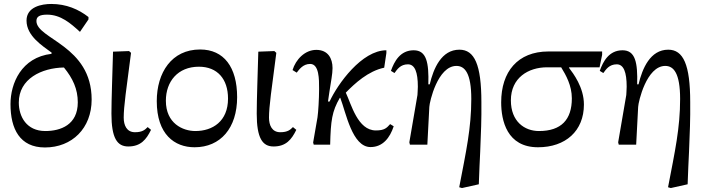

<svg xmlns="http://www.w3.org/2000/svg" viewBox="-20 -731 3572 970"><path d="M427 -645C377 -684 315 -711 239 -711C191 -711 114 -697 114 -627C114 -549 195 -499 241 -465L240 -459C88 -441 33 -310 33 -205C33 -80 80 14 207 14C344 14 443 -83 443 -228C443 -502 164 -533 164 -625C164 -647 180 -657 218 -657C287 -657 337 -613 384 -570L427 -633ZM373 -214C373 -100 286 -69 209 -69C114 -69 75 -142 75 -213C75 -333 190 -388 303 -390C348 -335 373 -281 373 -214Z M543 -157C543 -33 572 9 628 9C691 9 719 -26 743 -75L726 -89C713 -76 700 -63 662 -63C620 -63 605 -98 605 -137C605 -193 618 -280 642 -464L632 -473L551 -470C548 -360 543 -226 543 -157Z M991 -481C847 -481 772 -364 772 -220C772 -52 862 13 963 13C1094 13 1178 -84 1178 -240C1178 -392 1111 -481 991 -481ZM1132 -233C1132 -118 1054 -69 967 -69C904 -69 818 -107 818 -222C818 -319 878 -394 985 -394C1078 -394 1132 -332 1132 -233Z M1277 -157C1277 -33 1306 9 1362 9C1425 9 1453 -26 1477 -75L1460 -89C1447 -76 1434 -63 1396 -63C1354 -63 1339 -98 1339 -137C1339 -193 1352 -280 1376 -464L1366 -473L1285 -470C1282 -360 1277 -226 1277 -157Z M1951 -104C1934 -85 1923 -72 1879 -72C1787 -72 1755 -204 1727 -263C1773 -310 1840 -372 1921 -389L1932 -463V-477C1808 -477 1686 -307 1645 -218H1637L1644 -266C1652 -320 1660 -356 1660 -387C1660 -436 1637 -479 1578 -479C1520 -479 1474 -430 1458 -377L1479 -364C1491 -379 1510 -408 1547 -408C1593 -408 1592 -328 1592 -286C1592 -283 1592 -280 1592 -278C1592 -234 1588 -164 1584 -138L1562 -11L1565 0H1648C1651 -122 1657 -168 1697 -237H1699C1728 -162 1759 12 1852 12C1914 12 1950 -35 1969 -93Z M2048 -12 2051 0H2139L2149 -191C2150 -216 2191 -398 2286 -398C2328 -398 2361 -362 2361 -231C2361 -84 2335 33 2300 215L2314 219L2399 200C2401 135 2404 82 2406 36C2410 -61 2413 -129 2412 -215C2412 -405 2377 -480 2301 -480C2210 -480 2170 -385 2151 -305H2144C2147 -415 2135 -477 2070 -477C2002 -477 1972 -421 1955 -373L1973 -362C1987 -381 2003 -406 2041 -406C2076 -406 2091 -366 2091 -293C2091 -279 2089 -256 2089 -251Z M3022 -454V-471H2751C2595 -471 2512 -368 2512 -214C2512 -122 2541 13 2698 13C2837 13 2930 -69 2930 -203C2930 -290 2876 -360 2855 -388V-391H3009ZM2815 -391C2839 -352 2869 -299 2869 -234C2869 -127 2816 -69 2703 -69C2630 -69 2561 -117 2561 -224C2561 -338 2649 -391 2744 -391Z M3103 -12 3106 0H3194L3204 -191C3205 -216 3246 -398 3341 -398C3383 -398 3416 -362 3416 -231C3416 -84 3390 33 3355 215L3369 219L3454 200C3456 135 3459 82 3461 36C3465 -61 3468 -129 3467 -215C3467 -405 3432 -480 3356 -480C3265 -480 3225 -385 3206 -305H3199C3202 -415 3190 -477 3125 -477C3057 -477 3027 -421 3010 -373L3028 -362C3042 -381 3058 -406 3096 -406C3131 -406 3146 -366 3146 -293C3146 -279 3144 -256 3144 -251Z"/></svg>

Font: mjx-stx-n
Style: Regular
Weight: 500
Version: 1.0.0